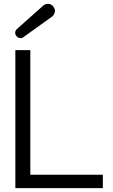

<svg xmlns="http://www.w3.org/2000/svg" viewBox="-20 -969 580 989"><path d="M65.9 -818.4C62.5 -814.9 60.1 -811 59.1 -807.1C58.6 -805.2 58.1 -802.7 58.1 -800.3C58.1 -793.9 60.5 -788.6 64.5 -783.2C68.4 -778.3 73.7 -774.9 80.1 -773.4C82.5 -772.9 85 -772.5 86.9 -772.5C91.3 -772.5 95.7 -773.9 99.6 -776.9L248.5 -883.8C255.4 -889.6 259.8 -896.5 261.7 -903.8C262.2 -906.2 263.2 -908.7 263.2 -912.1C263.2 -920.4 260.3 -928.2 254.9 -934.6C250 -941.4 243.7 -946.3 235.4 -948.2C232.4 -949.2 229.5 -949.2 226.6 -949.2C218.3 -949.2 210.9 -946.8 203.1 -940.4ZM59.1 -710.9V0H509.8V-68.8H136.2V-710.9Z"/></svg>

Font: Tuffy
Style: Regular
Weight: 500
Designer: Thatcher Ulrich, Karoly Barta and Michael Everson
Version: Version 001.270